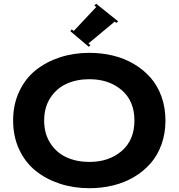

<svg xmlns="http://www.w3.org/2000/svg" viewBox="-20 -991 950 1021"><path d="M361.8 -835 372.1 -826.2 492.2 -954.1 481.9 -960.9 491.2 -971.2 607.9 -877.9 599.1 -869.1 589.8 -876 450.2 -759.8 460.9 -751 452.1 -742.2 354 -825.2ZM455.1 -710Q521 -710 581.3 -695.3Q641.6 -680.7 692.4 -650.6Q743.2 -620.6 780.5 -578.1Q817.9 -535.6 838.9 -477.1Q859.9 -418.5 859.9 -350.1Q859.9 -281.7 838.9 -223.1Q817.9 -164.6 780.5 -122.1Q743.2 -79.6 692.4 -49.6Q641.6 -19.5 581.3 -4.9Q521 9.8 455.1 9.8Q372.1 9.8 299.1 -13.9Q226.1 -37.6 170.4 -82Q114.7 -126.5 82.3 -195.6Q49.8 -264.6 49.8 -350.1Q49.8 -435.5 82.3 -504.6Q114.7 -573.7 170.4 -618.2Q226.1 -662.6 299.1 -686.3Q372.1 -710 455.1 -710ZM455.1 -129.9Q559.1 -129.9 627 -188Q694.8 -246.1 694.8 -350.1Q694.8 -454.1 627 -512Q559.1 -569.8 455.1 -569.8Q387.2 -569.8 333.7 -545.4Q280.3 -521 247.6 -470.5Q214.8 -419.9 214.8 -350.1Q214.8 -280.3 247.6 -229.5Q280.3 -178.7 334 -154.3Q387.7 -129.9 455.1 -129.9Z"/></svg>

Font: Copperplate CC
Style: Bold
Weight: 700
Designer: indestructible type*
Foundry: Cowboy Collective
Version: Version 1.000